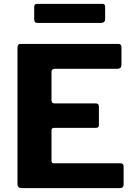

<svg xmlns="http://www.w3.org/2000/svg" viewBox="-20 -968 694 988"><path d="M70 -723Q70 -742 86 -742H590Q605 -742 605 -725V-635Q605 -614 584 -614H264Q245 -614 245 -598V-453Q245 -436 260 -436H472Q489 -436 489 -420V-324Q489 -318 485.5 -314Q482 -310 473 -310H259Q245 -310 245 -298V-141Q245 -128 256 -128H598Q616 -128 616 -113V-18Q616 -10 611.5 -5Q607 0 596 0H92Q70 0 70 -21V-723ZM521 -934V-869Q521 -850 498 -850H174Q164 -850 160 -854.5Q156 -859 156 -868V-932Q156 -948 169 -948H508Q521 -948 521 -934Z"/></svg>

Font: Libre Franklin Thin
Style: Bold
Weight: 700
Version: Version 3.000